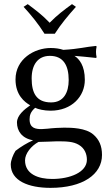

<svg xmlns="http://www.w3.org/2000/svg" viewBox="-20 -671 539 928"><path d="M390 -285C390 -354 363 -386 340 -401C370 -399 403 -395 444 -391L447 -394C445 -403 444 -411 444 -420C444 -429 445 -437 447 -446L444 -449C396 -445 361 -434 286 -430C268 -436 247 -439 225 -439C146 -439 55 -386 55 -287C55 -212 98 -178 126 -162C97 -142 62 -113 62 -79C62 -38 86 -2 140 7C112 19 81 38 55 58C43 77 32 105 32 124C32 203 118 237 224 237C380 237 473 172 473 78C473 34 459 3 431 -21C394 -53 325 -54 290 -54C273 -54 233 -52 210 -49C196 -48 186 -47 181 -47C153 -47 123 -51 123 -94C123 -114 128 -131 150 -150C163 -143 194 -136 224 -136C328 -136 390 -206 390 -285ZM101 104C101 71 131 34 166 15C196 15 241 12 255 12C303 12 334 13 361 29C390 46 400 75 400 101C400 162 318 194 232 194C167 194 101 172 101 104ZM312 -284C312 -223 287 -176 227 -176C155 -176 133 -223 133 -292C133 -358 163 -401 221 -401C286 -401 312 -355 312 -284ZM195 -508H245C274 -554 312 -599 347 -638L328 -651C291 -624 257 -599 220 -561C186 -597 153 -622 114 -651L94 -638C129 -600 166 -555 195 -508Z"/></svg>

Font: Libertinus Sans
Style: Regular
Weight: 400
Designer: Philipp H. Poll, Khaled Hosny
Foundry: Caleb Maclennan
Version: Version 7.050;RELEASE